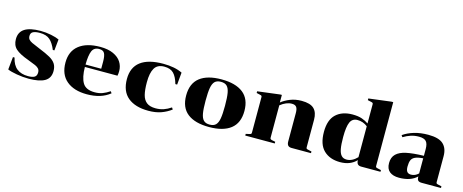

<svg xmlns="http://www.w3.org/2000/svg" viewBox="-40 -1352 4794 1986"><g transform="rotate(15 2357.0 -359.0)"><path d="M360 -75Q360 -99 348 -114Q336 -129 310 -141Q284 -153 227 -174Q130 -209 89 -246.5Q48 -284 48 -350Q48 -425 104 -461.5Q160 -498 274 -498Q332 -498 388 -486.5Q444 -475 475 -460L463 -340H446Q419 -407 381 -441.5Q343 -476 271 -476Q225 -476 200 -463.5Q175 -451 175 -418Q175 -395 186.5 -381Q198 -367 222.5 -355Q247 -343 304 -320Q386 -287 428 -263Q470 -239 490 -208Q510 -177 510 -130Q510 -55 452.5 -21.5Q395 12 280 12Q219 12 152.5 0.5Q86 -11 53 -26L67 -162H84Q102 -83 148 -47.5Q194 -12 268 -12Q315 -12 337.5 -26Q360 -40 360 -75Z M977 -29Q1024 -29 1060.5 -43Q1097 -57 1136 -83L1149 -64Q1056 12 903 12Q765 12 685.5 -54.5Q606 -121 606 -249Q606 -370 687 -434Q768 -498 914 -498Q997 -498 1054 -472Q1111 -446 1138.5 -402.5Q1166 -359 1166 -306Q1166 -279 1161 -256H812Q813 -145 847.5 -87Q882 -29 977 -29ZM812 -282H980V-357Q980 -418 965.5 -446Q951 -474 908 -474Q853 -474 833 -428Q813 -382 812 -282Z M1793 -458 1781 -327H1762Q1741 -401 1706.5 -436.5Q1672 -472 1606 -472Q1533 -472 1502.5 -421Q1472 -370 1472 -270Q1472 -187 1485 -136Q1498 -85 1532 -58.5Q1566 -32 1628 -32Q1675 -32 1714 -45.5Q1753 -59 1791 -85L1804 -66Q1757 -30 1698.5 -9Q1640 12 1562 12Q1421 12 1342.5 -53Q1264 -118 1264 -249Q1264 -373 1346 -435.5Q1428 -498 1588 -498Q1713 -498 1793 -458Z M2212 12Q2061 12 1980.5 -51Q1900 -114 1900 -243Q1900 -372 1980.5 -435Q2061 -498 2212 -498Q2363 -498 2443.5 -435Q2524 -372 2524 -243Q2524 -114 2443.5 -51Q2363 12 2212 12ZM2212 -14Q2255 -14 2277 -36Q2299 -58 2307.5 -106Q2316 -154 2316 -243Q2316 -332 2307.5 -380Q2299 -428 2277 -450Q2255 -472 2212 -472Q2169 -472 2147 -450Q2125 -428 2116.5 -380Q2108 -332 2108 -243Q2108 -154 2116.5 -106Q2125 -58 2147 -36Q2169 -14 2212 -14Z M3267 -26 3302 -18V0H3094Q3067 0 3055 -14Q3043 -28 3043 -56V-360Q3043 -405 3028.5 -424Q3014 -443 2980 -443Q2920 -443 2857 -393V-48Q2857 -37 2861.5 -32.5Q2866 -28 2880 -25L2914 -18V0H2598V-18L2633 -26Q2648 -29 2652.5 -33Q2657 -37 2657 -48V-426Q2657 -437 2652.5 -441Q2648 -445 2633 -448L2598 -456V-474L2838 -504H2855V-423Q2893 -454 2948 -476Q3003 -498 3070 -498Q3163 -498 3203 -459Q3243 -420 3243 -342V-48Q3243 -37 3247.5 -33Q3252 -29 3267 -26Z M3789 -56Q3725 12 3615 12Q3505 12 3439.5 -51Q3374 -114 3374 -248Q3374 -377 3439 -437.5Q3504 -498 3615 -498Q3675 -498 3715.5 -484Q3756 -470 3787 -448V-652Q3787 -663 3782.5 -667Q3778 -671 3763 -674L3728 -682V-700L3968 -730H3987V-48Q3987 -37 3991.5 -33Q3996 -29 4011 -26L4046 -18V0H3840Q3813 0 3801 -14Q3789 -28 3789 -56ZM3787 -87V-418Q3739 -456 3679 -456Q3624 -456 3602 -407.5Q3580 -359 3580 -248Q3580 -169 3588.5 -122.5Q3597 -76 3617.5 -53.5Q3638 -31 3674 -31Q3733 -31 3787 -87Z M4437 -50V-55Q4370 10 4246 10Q4181 10 4144.5 -19.5Q4108 -49 4108 -111Q4108 -173 4144.5 -208Q4181 -243 4251 -258Q4321 -273 4437 -276V-349Q4437 -405 4415 -429.5Q4393 -454 4338 -454Q4292 -454 4252.5 -441.5Q4213 -429 4172 -404L4159 -423Q4207 -457 4274.5 -477.5Q4342 -498 4426 -498Q4539 -498 4587 -453.5Q4635 -409 4635 -325V-48Q4635 -37 4639.5 -33Q4644 -29 4659 -26L4694 -18V0H4488Q4460 0 4448.5 -11.5Q4437 -23 4437 -50ZM4437 -87V-249Q4381 -245 4352 -231.5Q4323 -218 4312.5 -193Q4302 -168 4302 -125Q4302 -87 4315.5 -70Q4329 -53 4358 -53Q4401 -53 4437 -87Z"/></g></svg>

Font: Chonburi
Style: Regular
Weight: 400
Designer: Thanarat Vachiruckul and Stawix Ruecha
Foundry: Cadson Demak & Katatrad
Version: Version 1.000